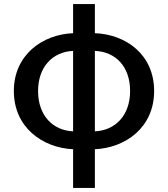

<svg xmlns="http://www.w3.org/2000/svg" viewBox="-20 -723 826 943"><path d="M339 -78C241 -82 167 -154 167 -276C167 -397 241 -469 339 -473ZM339 200H446V10C597 3 737 -97 737 -276C737 -454 600 -554 446 -560V-703H339V-560C189 -554 48 -454 48 -276C48 -97 189 3 339 10ZM446 -473C547 -469 619 -397 619 -276C619 -154 544 -82 446 -78Z"/></svg>

Font: Noto Sans CJK HK Medium
Style: Regular
Weight: 500
Designer: Ryoko NISHIZUKA 西塚涼子 (kana, bopomofo & ideographs); Paul D. Hunt (Latin, Greek & Cyrillic); Sandoll Communications 산돌커뮤니
Foundry: Adobe
Version: Version 2.004;hotconv 1.0.118;makeotfexe 2.5.65603